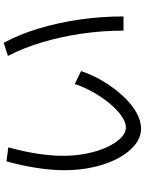

<svg xmlns="http://www.w3.org/2000/svg" viewBox="108 -875 784 1040"><g transform="rotate(-90 500.0 -355.0)"><path d="M324 17Q277 17 236 -15.5Q195 -48 164 -105Q133 -162 115.5 -237.5Q98 -313 98 -398Q98 -467 110.5 -548.5Q123 -630 146 -712L222 -702Q200 -624 188 -547Q176 -470 176 -405Q176 -338 188.5 -276.5Q201 -215 223 -167.5Q245 -120 272.5 -92.5Q300 -65 330 -65Q357 -65 390 -87.5Q423 -110 456.5 -149.5Q490 -189 518.5 -238.5Q547 -288 565 -342L635 -308Q613 -242 577 -183.5Q541 -125 498.5 -79.5Q456 -34 411 -8.5Q366 17 324 17ZM854 -78Q854 -193 837.5 -305.5Q821 -418 790.5 -520Q760 -622 717 -704L788 -727Q834 -642 865.5 -537.5Q897 -433 914 -316.5Q931 -200 931 -78Z"/></g></svg>

Font: M PLUS 1 Code
Style: Regular
Weight: 400
Designer: Coji Morishita
Foundry: UNDERFOREST DESIGN
Version: Version 1.005